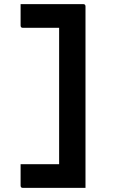

<svg xmlns="http://www.w3.org/2000/svg" viewBox="-20 -773 640 932"><path d="M80 -753H384Q395 -753 395 -742V139H91Q80 139 80 128V24H267V-638H91Q80 -638 80 -649Z"/></svg>

Font: Recursive Mn Lnr St SmB
Style: Regular
Weight: 600
Monospace: yes
Version: Version 1.079;hotconv 1.0.112;makeotfexe 2.5.65598; ttfautoh